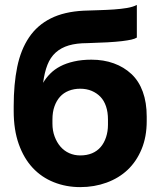

<svg xmlns="http://www.w3.org/2000/svg" viewBox="-20 -745 645 778"><path d="M305 13.2Q362.2 13.2 411.9 -5Q461.7 -23.2 497.3 -56.9Q533 -90.7 553.8 -140.7Q574.5 -190.8 574.5 -254V-272.5Q574.5 -329.7 558.6 -373.3Q542.7 -417 512.4 -445.2Q482.2 -473.5 441.2 -488.3Q400.2 -503.2 350.3 -503.2Q311.3 -503.2 279.6 -495.9Q247.8 -488.7 224.1 -476.2Q200.3 -463.7 183 -446.1Q165.7 -428.5 154.7 -409.3Q160.3 -452.2 172.2 -482.3Q184 -512.5 205.8 -532.2Q227.7 -551.8 258.9 -561Q290.2 -570.2 333.8 -570.2Q380.5 -571.5 415.4 -573.5Q450.3 -575.5 473.9 -578.3Q497.5 -581.2 512 -584.4Q526.5 -587.7 534.5 -592.7V-725Q518.5 -716.7 494.6 -712.7Q470.7 -708.7 442 -706.7Q413.3 -704.7 381.6 -703.8Q349.8 -703 318.8 -701.7Q240.2 -697.7 185.7 -670.4Q131.2 -643.2 97.7 -593.5Q64.2 -543.8 49.8 -473.9Q35.5 -404 35.5 -315V-295Q35.5 -219 56 -161.2Q76.5 -103.5 112.4 -65Q148.3 -26.5 198 -6.7Q247.7 13.2 305 13.2ZM305 -115.2Q281.2 -115.2 260.5 -124.4Q239.8 -133.7 224.9 -151Q210 -168.3 201.3 -192Q192.5 -215.7 192.5 -243.7V-260.5Q192.5 -291.3 200.8 -314.2Q209 -337.2 223.3 -353Q237.5 -368.8 258.7 -377.2Q279.8 -385.5 305 -385.5Q330.8 -385.5 351.7 -376.7Q372.5 -367.8 387.1 -352.6Q401.7 -337.3 409.6 -314.1Q417.5 -290.8 417.5 -260.5V-239.3Q417.5 -212.7 409.8 -189.3Q402.2 -166 388 -149.3Q373.8 -132.7 352.9 -123.9Q332 -115.2 305 -115.2Z"/></svg>

Font: Golos Text VF
Style: Regular
Weight: 400
Designer: A.Korolkova, Vitaly Kuzmin
Foundry: ParaType Ltd
Version: Version 2.005